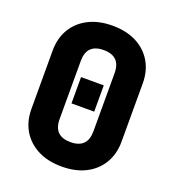

<svg xmlns="http://www.w3.org/2000/svg" viewBox="-136 -846 872 961"><g transform="rotate(20 300.0 -365.0)"><path d="M300 10Q227 10 173 -17.5Q119 -45 89.5 -94.5Q60 -144 60 -210V-520Q60 -586 89.5 -635.5Q119 -685 173 -712.5Q227 -740 300 -740Q374 -740 427.5 -712.5Q481 -685 510.5 -635.5Q540 -586 540 -520V-210Q540 -144 510.5 -94.5Q481 -45 427.5 -17.5Q374 10 300 10ZM300 -120Q390 -120 390 -210V-520Q390 -610 300 -610Q210 -610 210 -520V-210Q210 -120 300 -120ZM239 -304V-444H360V-304Z"/></g></svg>

Font: JetBrains Mono NL ExtraBold
Style: Regular
Weight: 800
Designer: Philipp Nurullin, Konstantin Bulenkov
Foundry: JetBrains
Version: Version 2.304; ttfautohint (v1.8.4.7-5d5b)